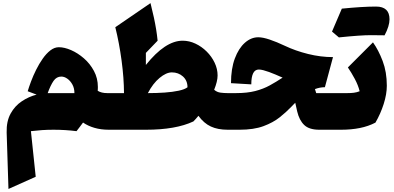

<svg xmlns="http://www.w3.org/2000/svg" viewBox="-20 -846 2566 1252"><path d="M363.8 -538.1Q399.9 -538.1 443.4 -519.3Q486.8 -500.5 526.9 -465.8Q566.9 -431.2 592.5 -383.5Q618.2 -335.9 618.2 -278.8Q618.2 -272.5 617.9 -266.4Q617.7 -260.3 617.2 -253.9Q641.1 -238.8 679.7 -238.8H711.4V0H689.9Q637.7 0 595.5 -12.5Q553.2 -24.9 521.5 -46.9Q511.2 -33.2 500.7 -19Q490.2 -4.9 479 9.3Q406.2 0 329.1 0Q290 0 253.7 2.4Q217.3 4.9 181.6 9.3L212.9 306.6L35.2 386.2L23.4 17.6Q21.5 -55.2 49.3 -105.5Q77.1 -155.8 122.8 -186Q168.5 -216.3 218.8 -229L160.6 -251Q168.5 -277.8 182.4 -314.9Q196.3 -352.1 215.6 -390.9Q234.9 -429.7 258.3 -463.1Q281.7 -496.6 308.3 -517.3Q335 -538.1 363.8 -538.1ZM379.9 -346.7Q348.6 -346.7 329.1 -318.4Q309.6 -290 291 -238.8H465.3Q465.3 -271 451.9 -295.2Q438.5 -319.3 418.9 -333Q399.4 -346.7 379.9 -346.7Z M1170.9 -580.6Q1213.9 -580.6 1254.4 -561.5Q1294.9 -542.5 1327.6 -510Q1360.4 -477.5 1379.6 -437Q1398.9 -396.5 1398.9 -354Q1398.9 -335 1393.1 -311Q1387.2 -287.1 1376.5 -260.7Q1394 -245.1 1417.5 -241.9Q1440.9 -238.8 1464.8 -238.8H1465.3V0H1464.8Q1400.4 0 1355 -21Q1309.6 -42 1273.9 -90.8Q1256.8 -69.8 1241.2 -54.2Q1126 0 932.1 0H711.4Q699.7 0 693.8 -8.3Q688 -16.6 688 -41V-197.8Q688 -222.2 693.8 -230.5Q699.7 -238.8 711.4 -238.8H788.6Q788.1 -337.4 772.9 -450.7Q757.8 -564 731.9 -668.5L961.4 -825.7Q974.6 -772.9 983.4 -732.2Q992.2 -691.4 998 -655.5Q1003.9 -619.6 1007.8 -580.6L931.2 -501V-422.4Q1057.6 -580.6 1170.9 -580.6ZM1100.6 -374Q1064 -374 1020.5 -337.9Q977.1 -301.8 944.3 -238.8Q1001 -238.8 1053.5 -242.4Q1106 -246.1 1145.5 -254.6Q1185.1 -263.2 1202.6 -276.9Q1202.6 -320.8 1172.9 -347.4Q1143.1 -374 1100.6 -374Z M1664.1 -603Q1693.8 -603 1738.8 -587.9Q1783.7 -572.8 1837.4 -547.4Q1906.2 -514.6 1988.5 -494.1Q2070.8 -473.6 2151.4 -473.6L2098.6 -277.3Q2066.4 -277.3 2033.7 -265.1L2042 -238.8H2186.5V0H2062Q1996.1 0 1963.9 -30.8Q1931.6 -61.5 1918 -119.1L1905.3 -175.8Q1898.4 -168.9 1891.6 -162.1Q1884.8 -155.3 1878.4 -148.4Q1847.2 -115.7 1804.2 -81.3Q1761.2 -46.9 1698 -23.4Q1634.8 0 1541.5 0H1465.3Q1453.6 0 1447.8 -8.3Q1441.9 -16.6 1441.9 -41V-197.8Q1441.9 -222.2 1447.8 -230.5Q1453.6 -238.8 1465.3 -238.8H1517.6Q1591.8 -238.8 1644.5 -252.4Q1697.3 -266.1 1739 -289.1Q1780.8 -312 1822.8 -339.8Q1796.9 -351.1 1774.9 -360.6Q1752.9 -370.1 1734.4 -376.5Q1713.9 -383.8 1697.3 -388.2Q1680.7 -392.6 1667.5 -392.6Q1618.7 -392.6 1618.7 -295.9L1486.3 -303.7Q1486.3 -397.5 1511.2 -464.4Q1536.1 -531.2 1576.7 -567.1Q1617.2 -603 1664.1 -603Z M2209 -789.6Q2343.8 -803.2 2431.9 -803.2Q2520 -803.2 2520 -720.2Q2520 -676.3 2487.8 -615.7Q2466.3 -616.7 2398.7 -616.7Q2331.1 -616.7 2189.9 -602.1Q2162.6 -625.5 2145 -640.1Q2179.7 -722.2 2209 -789.6ZM2186.5 0Q2174.8 0 2168.9 -8.3Q2163.1 -16.6 2163.1 -41V-197.8Q2163.1 -222.2 2168.9 -230.5Q2174.8 -238.8 2186.5 -238.8H2243.2Q2268.1 -238.8 2287.4 -241.2Q2306.6 -243.7 2325.2 -251Q2315.9 -289.6 2293.5 -331.5Q2271 -373.5 2248.5 -406.2L2412.1 -569.8Q2448.2 -519.5 2475.3 -448Q2502.4 -376.5 2502.4 -287.1Q2502.4 -231.9 2481.9 -167.7Q2461.4 -103.5 2428.2 -46.4Q2382.3 -22.5 2326.2 -11.2Q2270 0 2204.1 0Z"/></svg>

Font: Pinar Black
Style: Regular
Weight: 900
Designer: Amin Abedi
Version: Version 3.000